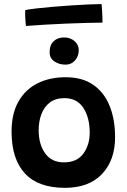

<svg xmlns="http://www.w3.org/2000/svg" viewBox="-20 -913 626 946"><path d="M300 12.5Q168 12.5 102.5 -58.8Q37 -130 37 -265Q37 -353 70.8 -412.5Q104.5 -472 164.5 -502.2Q224.5 -532.5 304 -532.5Q385.5 -532.5 439.5 -495Q493.5 -457.5 520.2 -391Q547 -324.5 547 -237Q547 -123.5 482.5 -55.5Q418 12.5 300 12.5ZM295 -113Q359 -113 390.5 -156Q422 -199 422 -259Q422 -334 390.5 -381.8Q359 -429.5 297 -429.5Q253.5 -429.5 225.5 -408Q197.5 -386.5 184 -350.5Q170.5 -314.5 170.5 -272Q170.5 -202.5 202.2 -157.8Q234 -113 295 -113ZM295 -728.5Q326.5 -728.5 347.2 -710.5Q368 -692.5 368 -665.5Q368 -636.5 349.8 -615.5Q331.5 -594.5 303.5 -594.5Q271 -594.5 247.8 -610.5Q224.5 -626.5 224.5 -655.5Q224.5 -691.5 244.5 -710Q264.5 -728.5 295 -728.5ZM485 -801.5Q455.5 -801.5 409 -800.2Q362.5 -799 308.8 -796.8Q255 -794.5 202.2 -791.5Q149.5 -788.5 108 -785Q105.5 -805 104.5 -825Q103.5 -845 104.5 -863.5Q125.5 -867.5 162.2 -871.8Q199 -876 243.8 -879.8Q288.5 -883.5 333.8 -886.5Q379 -889.5 417.5 -891.2Q456 -893 480.5 -893Q481.5 -883 483.2 -856.8Q485 -830.5 485 -801.5Z"/></svg>

Font: Grandstander SemiBold
Style: Regular
Weight: 600
Designer: Tyler Finck
Foundry: Etcetera Type Co
Version: Version 1.200; ttfautohint (v1.8.3)